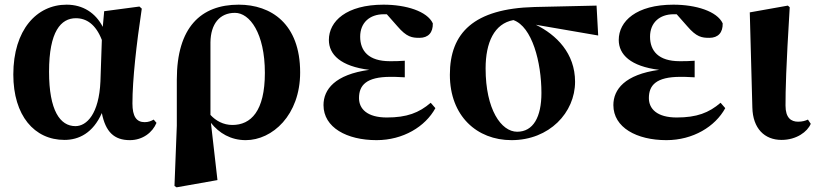

<svg xmlns="http://www.w3.org/2000/svg" viewBox="-20 -583 3498 822"><path d="M256 16C317 16 378 -13 416 -99C432 -18 469 17 536 17C591 17 633 -16 650 -57L638 -71C627 -65 616 -60 599 -60C564 -60 547 -85 547 -140C547 -242 564 -393 587 -546L577 -555L426 -535L420 -468C389 -528 335 -563 265 -563C137 -563 37 -455 37 -264C37 -88 127 16 256 16ZM416 -412 410 -235C404 -95 351 -43 303 -43C237 -43 190 -110 190 -276C190 -449 241 -505 305 -505C350 -505 390 -479 416 -412Z M727 213 736 219 911 188 883 -57C918 -13 968 17 1032 17C1146 17 1265 -90 1265 -273C1265 -482 1140 -563 1002 -563C840 -563 737 -466 737 -242V-45ZM881 -91V-402C882 -480 920 -528 986 -528C1049 -528 1114 -441 1114 -271C1114 -107 1054 -48 975 -48C936 -48 904 -66 881 -91Z M1592 17C1706 17 1801 -41 1844 -120L1824 -143C1774 -100 1722 -80 1636 -80C1552 -80 1517 -117 1517 -163C1517 -218 1548 -254 1652 -254C1665 -254 1679 -254 1713 -252V-323C1687 -321 1670 -321 1649 -321C1558 -321 1522 -365 1522 -426C1522 -486 1563 -522 1623 -522H1636L1681 -471C1721 -424 1744 -421 1776 -421C1814 -421 1834 -444 1833 -483C1809 -535 1718 -563 1622 -563C1463 -563 1388 -492 1388 -412C1388 -349 1439 -299 1561 -284C1414 -264 1365 -200 1365 -133C1365 -37 1465 17 1592 17Z M2170 17C2332 17 2442 -101 2442 -233C2442 -355 2362 -434 2274 -477L2541 -431L2534 -559L2268 -553C2008 -546 1906 -442 1906 -263C1906 -86 2022 17 2170 17ZM2178 -497C2258 -469 2298 -317 2298 -185C2298 -82 2263 -19 2194 -19C2126 -19 2059 -114 2059 -290C2059 -401 2096 -482 2178 -497Z M2833 17C2947 17 3042 -41 3085 -120L3065 -143C3015 -100 2963 -80 2877 -80C2793 -80 2758 -117 2758 -163C2758 -218 2789 -254 2893 -254C2906 -254 2920 -254 2954 -252V-323C2928 -321 2911 -321 2890 -321C2799 -321 2763 -365 2763 -426C2763 -486 2804 -522 2864 -522H2877L2922 -471C2962 -424 2985 -421 3017 -421C3055 -421 3075 -444 3074 -483C3050 -535 2959 -563 2863 -563C2704 -563 2629 -492 2629 -412C2629 -349 2680 -299 2802 -284C2655 -264 2606 -200 2606 -133C2606 -37 2706 17 2833 17Z M3326 16C3390 16 3437 -19 3451 -53L3439 -71C3428 -66 3415 -62 3397 -62C3367 -62 3343 -78 3343 -131C3343 -198 3345 -290 3361 -552L3353 -559L3190 -530L3201 -123C3203 -33 3253 16 3326 16Z"/></svg>

Font: GenKiMin2 TW H
Style: Regular
Weight: 900
Version: Version 2.100;PS 2.1;hotconv 16.6.51;makeotf.lib2.5.65220 DE